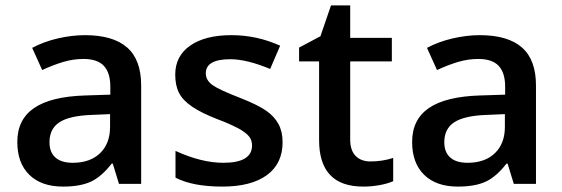

<svg xmlns="http://www.w3.org/2000/svg" viewBox="-20 -680 2080 710"><path d="M502 -364Q502 -459 450 -504.5Q398 -550 294 -550Q246 -550 194 -538Q142 -526 99 -503L136 -421Q177 -440 214 -451Q251 -462 289 -462Q340 -462 364 -436.5Q388 -411 388 -359V-330L295 -327Q168 -323 106 -280.5Q44 -238 44 -155Q44 -77 88.5 -33.5Q133 10 213 10Q276 10 315.5 -8Q355 -26 393 -75H397L420 0H502ZM163 -154Q163 -204 200 -228Q237 -252 318 -255L387 -258V-211Q387 -149 350 -113.5Q313 -78 249 -78Q207 -78 185 -97.5Q163 -117 163 -154Z M1010 -221Q995 -249 964.5 -270.5Q934 -292 868 -318Q790 -348 765 -366Q741 -384 741 -409Q741 -461 832 -461Q892 -461 979 -425L1016 -511Q930 -550 836 -550Q739 -550 683.5 -511.5Q628 -473 628 -404Q628 -364 642 -336.5Q656 -309 690.5 -285.5Q725 -262 787 -238Q823 -225 862 -205Q889 -190 900.5 -176Q912 -162 912 -142Q912 -78 806 -78Q725 -78 629 -122V-23Q693 10 802 10Q909 10 967 -32.5Q1025 -75 1025 -154Q1025 -193 1010 -221Z M1275 -164V-453H1429V-540H1275V-660H1204L1165 -546L1086 -504V-453H1160V-162Q1160 10 1323 10Q1354 10 1384 4.5Q1414 -1 1434 -10V-96Q1394 -83 1350 -83Q1315 -83 1295 -103.5Q1275 -124 1275 -164Z M1962 -364Q1962 -459 1910 -504.5Q1858 -550 1754 -550Q1706 -550 1654 -538Q1602 -526 1559 -503L1596 -421Q1637 -440 1674 -451Q1711 -462 1749 -462Q1800 -462 1824 -436.5Q1848 -411 1848 -359V-330L1755 -327Q1628 -323 1566 -280.5Q1504 -238 1504 -155Q1504 -77 1548.5 -33.5Q1593 10 1673 10Q1736 10 1775.5 -8Q1815 -26 1853 -75H1857L1880 0H1962ZM1623 -154Q1623 -204 1660 -228Q1697 -252 1778 -255L1847 -258V-211Q1847 -149 1810 -113.5Q1773 -78 1709 -78Q1667 -78 1645 -97.5Q1623 -117 1623 -154Z"/></svg>

Font: OpenSansMMV
Style: Semibold
Weight: 600
Designer: Steve Matteson
Foundry: Ascender Corporation
Version: Version 6.000